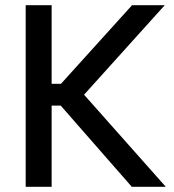

<svg xmlns="http://www.w3.org/2000/svg" viewBox="-20 -720 671 740"><path d="M79 -700H179V-397H215L489 -700H615L304 -355L619 0H488L214 -313H179V0H79Z"/></svg>

Font: Albert Sans Medium
Style: Regular
Weight: 500
Designer: Andreas Rasmussen
Foundry: a.Foundry
Version: Version 1.025